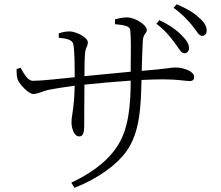

<svg xmlns="http://www.w3.org/2000/svg" viewBox="-20 -834 1040 905"><path d="M717 -722C758 -691 783 -660 802 -634C823 -607 832 -584 848 -583C860 -582 870 -591 871 -606C871 -625 862 -642 837 -667C814 -691 780 -716 731 -739ZM522 -720C564 -716 592 -712 594 -692C598 -654 597 -591 596 -496C527 -489 444 -481 378 -475C378 -523 379 -565 381 -582C383 -613 394 -614 394 -634C394 -659 337 -686 307 -686C292 -686 272 -682 257 -677V-656C298 -652 320 -646 325 -627C332 -603 332 -518 332 -470C274 -464 175 -453 135 -453C111 -453 93 -486 77 -515L58 -508C58 -494 59 -469 64 -457C74 -435 115 -391 137 -391C158 -391 180 -404 206 -410C237 -416 278 -423 332 -430C330 -320 317 -292 317 -256C317 -231 329 -191 353 -191C371 -191 377 -206 377 -246C377 -271 377 -354 378 -435C444 -442 522 -449 596 -454C596 -338 586 -225 533 -145C479 -62 392 -9 316 27L331 51C450 5 534 -63 574 -118C641 -209 644 -336 647 -457C685 -459 720 -460 749 -460C819 -460 853 -452 873 -452C890 -452 895 -459 895 -472C895 -499 842 -516 806 -516C784 -516 774 -510 648 -500C649 -545 651 -604 653 -640C655 -678 672 -673 672 -694C672 -713 622 -752 577 -752C560 -752 541 -748 522 -743ZM798 -797C841 -766 863 -741 885 -715C906 -690 916 -666 931 -665C944 -665 954 -673 954 -688C955 -708 945 -727 920 -749C897 -772 862 -793 813 -814Z"/></svg>

Font: Noto Serif CJK JP Light
Style: Regular
Weight: 300
Designer: Ryoko NISHIZUKA 西塚涼子 (kana & ideographs); Frank Grießhammer (Latin, Greek & Cyrillic); Wenlong ZHANG 张文龙 (bopomofo); San
Foundry: Adobe Systems Incorporated
Version: Version 1.001;PS 1.001;hotconv 16.6.54;makeotf.lib2.5.65590